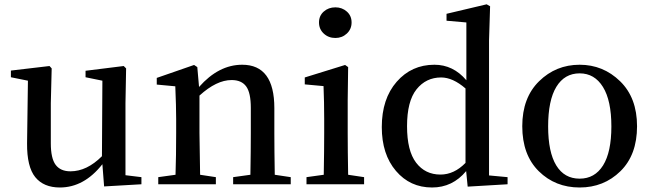

<svg xmlns="http://www.w3.org/2000/svg" viewBox="-20 -834 2948 869"><path d="M547.9 -41 620.1 -32.2V0L451.2 9.8L443.4 -90.8Q360.4 14.6 251 14.6Q177.7 14.6 139.6 -32.2Q101.6 -79.1 102.5 -185.5L106.4 -468.8L29.3 -484.4V-514.6L204.1 -535.2L213.9 -524.4L210 -367.2V-185.5Q210 -117.2 231.9 -87.9Q253.9 -58.6 298.8 -58.6Q373 -58.6 441.4 -127L443.4 -468.8L367.2 -484.4V-513.7L540 -535.2L550.8 -524.4L547.9 -367.2Z M1223.6 -43 1295.9 -32.2V0H1035.2V-32.2L1113.3 -43Q1115.2 -154.3 1115.2 -232.4V-345.7Q1115.2 -414.1 1094.2 -442.9Q1073.2 -471.7 1028.3 -471.7Q960 -471.7 882.8 -401.4V-232.4Q882.8 -210 885.7 -43L957 -32.2V0H696.3V-32.2L774.4 -43Q777.3 -127.9 777.3 -232.4V-295.9Q777.3 -351.6 773.4 -443.4L689.5 -451.2V-481.4L858.4 -540L873 -530.3L880.9 -440.4Q969.7 -541 1076.2 -541Q1221.7 -541 1221.7 -344.7V-232.4Q1221.7 -154.3 1223.6 -43Z M1498 -662.1Q1466.8 -662.1 1445.3 -682.1Q1423.8 -702.1 1423.8 -732.4Q1423.8 -762.7 1445.3 -781.7Q1466.8 -800.8 1498 -800.8Q1528.3 -800.8 1549.8 -781.7Q1571.3 -762.7 1571.3 -732.4Q1571.3 -702.1 1549.8 -682.1Q1528.3 -662.1 1498 -662.1ZM1555.7 -43 1627.9 -32.2V0H1367.2V-32.2L1445.3 -43Q1447.3 -156.2 1447.3 -232.4V-295.9Q1447.3 -373 1444.3 -444.3L1359.4 -452.1V-483.4L1542 -540L1555.7 -530.3L1553.7 -380.9V-232.4Q1553.7 -154.3 1555.7 -43Z M2086.9 -96.7V-433.6Q2029.3 -483.4 1976.6 -483.4Q1908.2 -483.4 1865.2 -429.7Q1822.3 -376 1822.3 -262.7Q1822.3 -151.4 1863.3 -97.7Q1904.3 -43.9 1973.6 -43.9Q2035.2 -43.9 2086.9 -96.7ZM2193.4 -40 2277.3 -32.2V0L2096.7 10.7L2089.8 -59.6Q2028.3 14.6 1935.5 14.6Q1835.9 14.6 1772 -60.5Q1708 -135.7 1708 -258.8Q1708 -386.7 1775.4 -463.9Q1842.8 -541 1946.3 -541Q2031.2 -541 2090.8 -470.7V-732.4L2001 -740.2V-771.5L2182.6 -814.5L2198.2 -805.7L2193.4 -650.4Z M2603.5 14.6Q2493.2 14.6 2418.5 -59.1Q2343.8 -132.8 2343.8 -262.7Q2343.8 -391.6 2419.9 -466.3Q2496.1 -541 2603.5 -541Q2710 -541 2786.6 -466.3Q2863.3 -391.6 2863.3 -262.7Q2863.3 -132.8 2788.1 -59.1Q2712.9 14.6 2603.5 14.6ZM2603.5 -25.4Q2671.9 -25.4 2709.5 -85.4Q2747.1 -145.5 2747.1 -261.7Q2747.1 -378.9 2709 -440.4Q2670.9 -502 2603.5 -502Q2535.2 -502 2498 -440.9Q2460.9 -379.9 2460.9 -261.7Q2460.9 -145.5 2497.6 -85.4Q2534.2 -25.4 2603.5 -25.4Z"/></svg>

Font: Bpmf Zihi Serif SemiBold
Style: SemiBold
Weight: 600
Foundry: But Ko
Version: Version 1.320